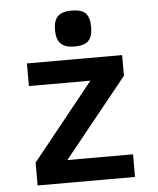

<svg xmlns="http://www.w3.org/2000/svg" viewBox="-54 -815 708 862"><g transform="rotate(-5 300.0 -384.5)"><path d="M80.5 -103 357.5 -448H80.5V-550H509.5V-457L223.5 -102H519.5V0H80.5ZM219 -688Q219 -731 238.5 -750Q258 -769 301 -769Q345 -769 363.5 -750.2Q382 -731.5 382 -688Q382 -645 363.2 -626Q344.5 -607 301 -607Q258.5 -607 238.8 -626.2Q219 -645.5 219 -688Z"/></g></svg>

Font: JuliaMono
Style: Bold
Weight: 700
Monospace: yes
Designer: cormullion
Foundry: corm
Version: Version 0.055; ttfautohint (v1.8.4)